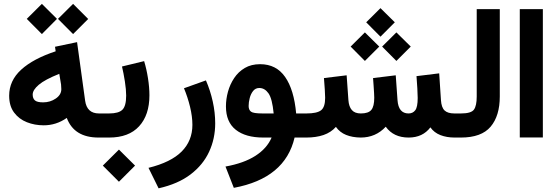

<svg xmlns="http://www.w3.org/2000/svg" viewBox="-20 -725 2934 1012"><path d="M285.6 -625.5 365.2 -704.6 444.8 -625 365.2 -545.4ZM121.1 -625.5 200.7 -704.6 280.3 -625.5 200.7 -545.4ZM28.3 -220.7Q28.3 -299.8 91.6 -357.7Q154.8 -415.5 273.4 -454.6L270 -478.5L386.2 -502.9L428.7 -194.3Q438 -127 501.5 -127H516.6V0H499.5Q370.6 0 332 -103.5Q276.4 -64.5 210.4 -64.5Q163.1 -64.5 121.6 -80.8Q80.1 -97.2 54.2 -131.8Q28.3 -166.5 28.3 -220.7ZM292.5 -335.9Q216.8 -305.7 184.6 -278.3Q152.3 -251 152.3 -226.6Q152.3 -206.1 164.1 -195.8Q175.8 -185.5 207.5 -185.5Q244.6 -185.5 273.9 -205.6Q303.2 -225.6 303.2 -254.9Q303.2 -267.6 301.8 -279.8Z M767.6 -222.7Q767.6 -118.7 713.1 -59.3Q658.7 0 555.2 0H496.6V-127H555.2Q605.5 -127 625.2 -146.7Q645 -166.5 645 -221.2Q645 -252.4 638.2 -296.1Q631.3 -339.8 623 -374.5L739.7 -402.8Q752.4 -361.3 760 -312.7Q767.6 -264.2 767.6 -222.7ZM522 147.9 606.9 63.5 691.9 147.9 606.9 232.9Z M1065.4 -301.3Q1088.4 -248.5 1101.3 -190.2Q1114.3 -131.8 1114.3 -74.7Q1114.3 5.4 1082.3 74.7Q1050.3 144 984.4 194.3Q918.5 244.6 815.9 267.6L762.7 159.7Q881.3 130.4 937.7 73.5Q994.1 16.6 994.1 -66.9Q994.1 -110.8 981.7 -162.1Q969.2 -213.4 949.7 -259.8Z M1351.1 -386.7Q1436 -386.7 1482.9 -319.3Q1529.8 -252 1541 -127H1580.1V0H1532.7Q1482.9 214.8 1212.4 265.1L1168.5 152.8Q1265.6 135.3 1326.4 96.2Q1387.2 57.1 1411.6 0H1368.2Q1274.4 0 1222.7 -41Q1170.9 -82 1170.9 -164.1Q1170.9 -202.6 1181.6 -241.7Q1192.4 -280.8 1214.4 -313.7Q1236.3 -346.7 1270.3 -366.7Q1304.2 -386.7 1351.1 -386.7ZM1422.4 -127Q1415 -204.6 1395.3 -232.9Q1375.5 -261.2 1346.7 -261.2Q1326.7 -261.2 1314.2 -245.6Q1301.8 -230 1296.1 -207.8Q1290.5 -185.5 1290.5 -166.5Q1290.5 -146 1303 -136.5Q1315.4 -127 1363.3 -127Z M1910.2 -607.4 1985.4 -682.1 2061 -607.4 1985.4 -531.7ZM1994.1 -479.5 2069.3 -554.2 2145 -479.5 2069.3 -403.8ZM1828.1 -479.5 1903.3 -554.2 1979 -479.5 1903.3 -403.8ZM2133.3 -127Q2155.8 -127 2168.7 -143.8Q2181.6 -160.6 2181.6 -208.5Q2181.6 -224.6 2179.7 -259Q2177.7 -293.5 2175.3 -323.7L2294.9 -338.4L2304.2 -197.3Q2306.6 -158.7 2323.2 -142.8Q2339.8 -127 2375 -127H2389.6V0H2376Q2334.5 0 2301.3 -12.9Q2268.1 -25.9 2248.5 -53.7Q2208 0 2133.8 0Q2054.2 0 2013.2 -57.1Q1960.4 0 1880.9 0Q1837.4 -0.5 1804.2 -13.9Q1771 -27.3 1750.5 -56.2Q1724.6 -26.9 1685.3 -13.4Q1646 0 1594.2 0H1560.5V-127H1595.2Q1650.4 -127 1672.1 -143.6Q1693.8 -160.2 1693.8 -209.5Q1693.8 -220.7 1691.9 -253.4Q1689.9 -286.1 1687.5 -313.5L1807.1 -328.1L1816.4 -197.3Q1818.8 -163.1 1834.5 -145Q1850.1 -127 1881.8 -127Q1921.9 -127 1937.3 -145.8Q1952.6 -164.6 1952.6 -209.5Q1952.6 -216.3 1951.7 -234.1Q1950.7 -252 1949.2 -273.7Q1947.8 -295.4 1946.3 -313.5L2065.9 -328.1L2075.2 -197.3Q2080.1 -127 2133.3 -127Z M2370.1 0V-127H2409.7Q2463.4 -127 2478 -147.2Q2492.7 -167.5 2492.7 -216.3V-676.8H2614.3V-216.8Q2614.3 -114.3 2565.9 -57.1Q2517.6 0 2409.2 0Z M2719.7 -676.8H2841.3V-0.5H2719.7Z"/></svg>

Font: Vazir FD-WOL
Style: Bold-FD-WOL
Weight: 700
Designer: Saber Rastikerdar
Foundry: Saber Rastikerdar
Version: Version 30.1.0